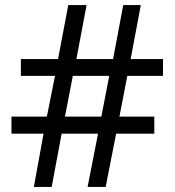

<svg xmlns="http://www.w3.org/2000/svg" viewBox="-20 -734 686 754"><path d="M480 -436 449 -276H586V-209H436L395 0H324L365 -209H222L183 0H113L151 -209H25V-276H164L196 -436H62V-502H208L248 -714H320L280 -502H424L464 -714H533L493 -502H620V-436ZM235 -276H378L409 -436H266Z"/></svg>

Font: Noto Sans Vithkuqi
Style: Regular
Weight: 400
Version: Version 1.001